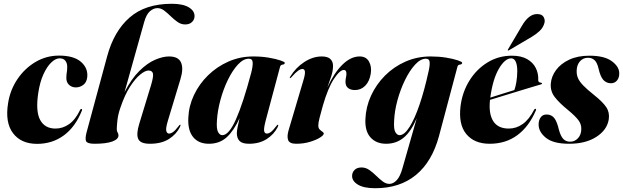

<svg xmlns="http://www.w3.org/2000/svg" viewBox="-20 -752 3300 1017"><path d="M295.5 -443Q274.5 -443 251.5 -421Q228.5 -399 209.8 -357.8Q191 -316.5 182.5 -258.5Q168 -162 192.8 -116.5Q217.5 -71 274 -71Q312.5 -71 346 -94.5Q379.5 -118 404.5 -170Q407.5 -176 411.5 -175Q417 -173.5 413.5 -165.5Q379 -79.5 318 -34.8Q257 10 176.5 10Q91.5 10 48.8 -46.8Q6 -103.5 23 -206.5Q34 -276 72.5 -333Q111 -390 168.2 -423.8Q225.5 -457.5 292.5 -457.5Q371.5 -457.5 409.5 -423.8Q447.5 -390 442 -342.5Q438.5 -314.5 420.5 -301.8Q402.5 -289 381.5 -289Q359.5 -289 344.8 -303.5Q330 -318 331.5 -343Q332 -360.5 334 -370Q336 -379.5 336 -399Q336 -417.5 326.2 -430.2Q316.5 -443 295.5 -443Z M617.5 -181Q605 -145 601.8 -113.5Q598.5 -82 598.5 -68Q598.5 -57 603 -50.2Q607.5 -43.5 607.5 -34.5Q607.5 -14.5 574.8 -2.5Q542 9.5 481 9.5Q443 9.5 436.2 -3.8Q429.5 -17 439 -52.5L547.5 -453.5Q583.5 -587 666.8 -659.5Q750 -732 889.5 -732Q948.5 -732 979.5 -713.5Q1010.5 -695 1010.5 -667Q1010.5 -648.5 997.2 -635.5Q984 -622.5 961 -622.5Q939 -622.5 920.2 -635.8Q901.5 -649 884.2 -666Q867 -683 849.8 -696Q832.5 -709 814 -709Q793.5 -709 774.2 -692.5Q755 -676 743.5 -634.5L639.5 -263.5Q676 -334.5 718 -376Q760 -417.5 801 -435.2Q842 -453 875.5 -453Q924.5 -453 938.8 -421.2Q953 -389.5 936 -333.5L870 -115Q857 -72.5 860.8 -58.5Q864.5 -44.5 875.5 -44.5Q885.5 -44.5 897.2 -53Q909 -61.5 926 -84Q932 -92 934 -91.5Q939 -91.5 933 -79Q914 -40.5 874.5 -15.5Q835 9.5 774 9.5Q723 9.5 712 -16.5Q701 -42.5 717.5 -96L780.5 -302.5Q794 -347.5 790 -363Q786 -378.5 766.5 -378.5Q749 -378.5 722.8 -357.2Q696.5 -336 668.5 -292.5Q640.5 -249 617.5 -181Z M1388.5 -118Q1376.5 -73 1379 -58.8Q1381.5 -44.5 1393.5 -44.5Q1403.5 -44.5 1415 -53Q1426.5 -61.5 1443.5 -84Q1449.5 -92 1452 -91.5Q1456.5 -91.5 1451 -79Q1431.5 -40.5 1392.8 -15.5Q1354 9.5 1299 9.5Q1263.5 9.5 1249 -5.2Q1234.5 -20 1234.5 -46.5Q1234.5 -58.5 1238.8 -80Q1243 -101.5 1249 -126Q1219 -60 1181 -25.2Q1143 9.5 1086.5 9.5Q1032 9.5 1003 -26Q974 -61.5 977.5 -128Q980 -190.5 1007.5 -248.8Q1035 -307 1082 -353Q1129 -399 1190.2 -426Q1251.5 -453 1322 -453Q1366 -453 1404 -446.5Q1442 -440 1465.2 -432Q1488.5 -424 1488.5 -419.5Q1488.5 -411 1477.2 -409.8Q1466 -408.5 1463.5 -398.5ZM1129 -112.5Q1126 -69.5 1135 -52.8Q1144 -36 1157.5 -36Q1192.5 -36 1230 -120.2Q1267.5 -204.5 1310.5 -366Q1319.5 -401 1318.5 -421Q1317.5 -441 1298 -441Q1269 -441 1240.2 -410Q1211.5 -379 1187.2 -329.2Q1163 -279.5 1147.5 -222.2Q1132 -165 1129 -112.5Z M1516 -338Q1513 -338.5 1517 -345.5Q1546 -393.5 1591.5 -423.2Q1637 -453 1684.5 -453Q1715.5 -453 1729.8 -439.5Q1744 -426 1744 -403.5Q1744 -377.5 1735 -349.5Q1726 -321.5 1714 -288.5Q1749.5 -366 1793.8 -409.5Q1838 -453 1885 -453Q1919 -453 1934.2 -426.5Q1949.5 -400 1944 -362.5Q1937 -320 1914.2 -297.5Q1891.5 -275 1860 -275Q1837.5 -275 1823.8 -285.8Q1810 -296.5 1810 -319Q1810 -330.5 1812.5 -341.2Q1815 -352 1815 -361.5Q1815 -381.5 1801.5 -381.5Q1780 -381.5 1748.5 -333.5Q1717 -285.5 1690 -192Q1680 -155.5 1673 -129Q1666 -102.5 1666 -87Q1666 -73.5 1673.2 -66.2Q1680.5 -59 1687.8 -54.2Q1695 -49.5 1695 -44.5Q1695 -36 1674.8 -23.2Q1654.5 -10.5 1621.2 -0.5Q1588 9.5 1549 9.5Q1514 9.5 1506.5 -9.5Q1499 -28.5 1508.5 -61.5L1586 -323Q1597 -358.5 1595.2 -372.5Q1593.5 -386.5 1582 -386.5Q1572 -386.5 1559 -377.5Q1546 -368.5 1524 -343.5Q1519 -338 1516 -338Z M2305.5 -32Q2269 104 2183.5 174.5Q2098 245 1967.5 245Q1907.5 245 1876.2 226.2Q1845 207.5 1845 180Q1845 161.5 1858 148.2Q1871 135 1895 135Q1917 135 1936 148.2Q1955 161.5 1972.5 178.8Q1990 196 2007.2 209Q2024.5 222 2042.5 222Q2062.5 222 2081 202.8Q2099.5 183.5 2112 138.5L2187.5 -126Q2157 -54.5 2117.8 -22.5Q2078.5 9.5 2025.5 9.5Q1973 9.5 1942.8 -23.8Q1912.5 -57 1915.5 -121Q1918 -185.5 1945.2 -245Q1972.5 -304.5 2019.2 -351.5Q2066 -398.5 2128 -425.8Q2190 -453 2261.5 -453Q2304.5 -453 2342.8 -446.8Q2381 -440.5 2404.5 -432.5Q2428 -424.5 2428 -419.5Q2428 -411 2416.8 -410Q2405.5 -409 2403 -398.5ZM2067.5 -110Q2065 -66 2074.8 -51Q2084.5 -36 2096 -36Q2122 -36 2149.5 -79.8Q2177 -123.5 2202.5 -198.5Q2228 -273.5 2248.5 -367Q2257 -401 2256 -421Q2255 -441 2236 -441Q2207.5 -441 2178.8 -409.8Q2150 -378.5 2125.5 -328.5Q2101 -278.5 2085.2 -220.8Q2069.5 -163 2067.5 -110Z M2818 -166Q2781.5 -81 2720 -35.8Q2658.5 9.5 2573.5 9.5Q2492.5 9.5 2450 -41.8Q2407.5 -93 2419.5 -190.5Q2429 -264.5 2466.5 -325Q2504 -385.5 2562.2 -421.2Q2620.5 -457 2691.5 -457Q2740.5 -457 2772 -439Q2803.5 -421 2818 -391.8Q2832.5 -362.5 2831 -329Q2829.5 -315.5 2845 -314Q2851 -313 2851 -310Q2851.5 -307 2845.5 -305Q2837 -302.5 2807.5 -293.8Q2778 -285 2737.2 -272.5Q2696.5 -260 2653.8 -247Q2611 -234 2575.5 -223Q2567.5 -150 2592.5 -110.5Q2617.5 -71 2675 -71Q2715 -71 2749 -95.2Q2783 -119.5 2809 -170.5Q2813 -176.5 2816.5 -175.5Q2822 -174.5 2818 -166ZM2688 -443Q2654.5 -443 2622.2 -387.5Q2590 -332 2577 -235Q2610 -245.5 2645.2 -256.5Q2680.5 -267.5 2704.5 -275Q2711 -292.5 2715.2 -317.8Q2719.5 -343 2720 -375Q2720 -406.5 2712 -424.8Q2704 -443 2688 -443ZM2743.5 -613.5Q2780 -677.5 2824.5 -677.5Q2851 -677.5 2859.5 -662Q2868 -646.5 2864 -631Q2857.5 -606 2838.5 -588.2Q2819.5 -570.5 2796 -556.5L2675.5 -485.5Q2671.5 -483.5 2669.5 -485.5Q2668.5 -486.5 2671.5 -491.5Z M3000 -1.5Q3025 -1.5 3042 -20.5Q3059 -39.5 3059 -68Q3060 -94 3043.5 -115.8Q3027 -137.5 2989.5 -168.5Q2941.5 -207.5 2918 -238.5Q2894.5 -269.5 2897.5 -309Q2900.5 -347.5 2925.5 -381.2Q2950.5 -415 2995.2 -436Q3040 -457 3102 -457Q3180.5 -457 3219.8 -428.5Q3259 -400 3260 -366Q3261 -341 3248.5 -326Q3236 -311 3216.5 -311Q3192.5 -311 3176.2 -328.2Q3160 -345.5 3150 -390.5Q3142.5 -421.5 3128.8 -433.8Q3115 -446 3094.5 -446Q3068.5 -446 3051.8 -427Q3035 -408 3034.5 -376Q3034 -356 3041.5 -338.2Q3049 -320.5 3069.2 -299.5Q3089.5 -278.5 3127 -248.5Q3173 -212 3191.5 -184Q3210 -156 3204.5 -119.5Q3195.5 -63.5 3138.8 -27Q3082 9.5 2994.5 9.5Q2910.5 9.5 2871.5 -22.2Q2832.5 -54 2833 -93Q2833 -115 2843.8 -130.2Q2854.5 -145.5 2875 -145.5Q2901 -145.5 2915.8 -126.8Q2930.5 -108 2940.5 -64.5Q2950 -30 2963.8 -15.8Q2977.5 -1.5 3000 -1.5Z"/></svg>

Font: Fraunces 144pt
Style: Bold Italic
Weight: 700
Italic angle: -16°
Version: Version 1.000;[b76b70a41]